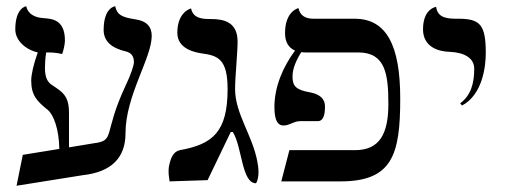

<svg xmlns="http://www.w3.org/2000/svg" viewBox="-20 -581 1618 615"><path d="M280 -122 201 -109V-219C201 -274 181 -286 146 -309C129 -320 124 -339 124 -364C124 -378 125 -395 128 -413C144 -413 157 -413 179 -408C183 -417 188 -440 188 -451C188 -519 146 -521 118 -523C107 -524 72 -527 64 -561C64 -561 29 -557 29 -487C29 -451 62 -422 101 -413C88 -377 80 -343 80 -323C80 -276 98 -257 133 -229C151 -214 169 -169 170 -104L53 -85L33 14L246 -20C336 -30 382 -75 382 -154C382 -275 466 -395 466 -466C466 -496 449 -514 414 -519C367 -526 355 -535 349 -561C349 -561 312 -558 312 -485C312 -450 336 -427 384 -416C400 -412 409 -401 409 -382C409 -372 400 -344 382 -306C309 -150 351 -131 280 -122Z M733 -296C733 -334 741 -411 741 -448C741 -509 699 -520 657 -520C632 -520 599 -520 592 -554C592 -554 548 -544 548 -476C548 -423 607 -413 626 -410C677 -403 709 -393 709 -296C709 -159 662 -119 556 -100C534 -95 526 -73 521 -47C520 -41 520 -36 520 -31C520 -17 523 -6 523 0L645 -4L719 -158H726C756 -109 754 6 800 6C806 -3 808 -17 808 -30C808 -42 806 -55 804 -65C788 -149 733 -217 733 -296Z M1224 -248C1224 -151 1195 -100 1117 -100H907L881 0H1070C1236 0 1262 -84 1262 -265C1262 -434 1219 -521 1116 -521H984C957 -521 941 -532 936 -555C936 -555 893 -546 893 -475C893 -447 904 -428 925 -419C886 -366 859 -303 859 -238C859 -191 872 -179 888 -179C908 -179 921 -193 942 -193H998C1016 -193 1021 -214 1021 -240C1021 -264 1005 -279 974 -285C927 -293 917 -306 917 -336C917 -360 927 -385 945 -414C950 -413 956 -413 962 -413H1128C1215 -413 1224 -342 1224 -248Z M1460 -243C1526 -278 1536 -369 1536 -411C1536 -502 1518 -521 1448 -521C1417 -521 1382 -521 1377 -559C1377 -559 1335 -554 1335 -487C1335 -443 1366 -417 1420 -415C1469 -413 1499 -394 1499 -361C1499 -315 1489 -276 1454 -250Z"/></svg>

Font: Libertinus Sans
Style: Regular
Weight: 400
Designer: Philipp H. Poll, Khaled Hosny
Foundry: Caleb Maclennan
Version: Version 7.050;RELEASE